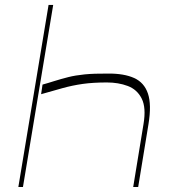

<svg xmlns="http://www.w3.org/2000/svg" viewBox="-20 -747 715 767"><path d="M532 0H512.1L553.3 -251.4Q564.3 -317.1 546 -353.3Q527.7 -389.6 490.2 -403.6Q452.8 -417.6 407 -417.6Q351.9 -417.6 310.7 -411.8Q269.5 -405.9 230.8 -395.2Q192.1 -384.6 144.2 -370.7L149.9 -409.1Q162.6 -412.6 173.7 -416Q184.7 -419.4 195 -422.6Q225.9 -432.2 253.4 -439.1Q280.9 -446 317.6 -449.8Q354.4 -453.5 412.6 -453.1Q475.5 -453.5 515.8 -435.4Q556.1 -417.3 571 -373.2Q585.9 -329.2 573.2 -251.4ZM71.7 0H53.3L174 -727.3H192.5Z"/></svg>

Font: Inter Thin  BETA
Style: Italic
Weight: 100
Italic angle: -9.39999°
Designer: Rasmus Andersson
Foundry: rsms
Version: Version 3.011;git-f93a4a705